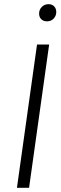

<svg xmlns="http://www.w3.org/2000/svg" viewBox="-20 -898 294 918"><path d="M215 -685 119 0H61L157 -685ZM167 -833Q167 -852 180 -865Q193 -878 212 -878Q229 -878 239 -867.5Q249 -857 249 -841Q249 -822 236.5 -809Q224 -796 205 -796Q188 -796 177.5 -806Q167 -816 167 -833Z"/></svg>

Font: Fira Sans Condensed Light
Style: Italic
Weight: 300
Width: 3
Italic angle: -8°
Designer: Carrois Corporate & Edenspiekermann AG
Foundry: Carrois Corporate GbR & Edenspiekermann AG
Version: Version 4.203